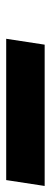

<svg xmlns="http://www.w3.org/2000/svg" viewBox="202 -216 161 604"><g transform="rotate(-90 282.0 86.5)"><path d="M-0.5 147 18 26H462.5L444 147Z"/></g></svg>

Font: Public Sans ExtraBold
Style: Italic
Weight: 800
Italic angle: -8°
Designer: The Public Sans project authors (U.S. Web Design System). Libre Franklin designed by Pablo Impallari and Rodrigo Fuenzal
Version: Version 1.007; ttfautohint (v1.8.1) -l 8 -r 50 -G 200 -x 14 